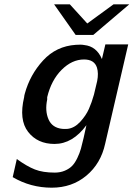

<svg xmlns="http://www.w3.org/2000/svg" viewBox="-20 -687 620 891"><path d="M231 -667H304L385 -578L507 -667H580L413 -525H331ZM92 -236Q92 -238 93 -244Q94 -250 95 -252Q119 -340 180 -406.5Q241 -473 332 -479Q356 -481 371 -478Q428 -472 453 -413L469 -481H575L468 -20Q448 72 381 128Q314 184 220 184Q122 184 39 135L58 51Q105 85 142 99.5Q179 114 234 114Q260 114 281 105Q302 96 315 82.5Q328 69 339 46Q350 23 355.5 3Q361 -17 368 -47L381 -106Q317 -19 233 -19Q154 -19 110.5 -75Q67 -131 92 -236ZM199 -236V-225Q188 -173 205 -133.5Q222 -94 269 -89Q281 -88 294 -89Q326 -93 352.5 -122Q379 -151 392.5 -181.5Q406 -212 416 -248L431 -311Q438 -347 430 -373Q418 -411 370 -411Q314 -411 266 -363Q218 -315 199 -236Z"/></svg>

Font: Coval
Style: Medium Italic
Weight: 500
Foundry: Context Ltd
Version: Version 001.000